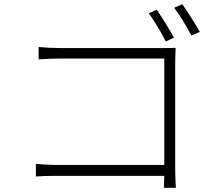

<svg xmlns="http://www.w3.org/2000/svg" viewBox="-20 -866 1040 915"><path d="M809 -687C788 -725 750 -787 727 -819L689 -803C713 -770 750 -709 770 -668ZM815 -570C815 -590 816 -617 817 -638C795 -637 772 -637 751 -637H265C234 -637 195 -639 164 -642V-583C185 -585 232 -587 266 -587H763V-80H254C214 -80 172 -83 151 -85V-25C175 -27 213 -28 255 -28H763C762 0 761 24 761 29H818C818 23 815 -18 815 -54ZM810 -829C836 -796 870 -738 892 -697L932 -714C910 -754 872 -813 849 -846Z"/></svg>

Font: Noto Sans Japanese Light
Style: Regular
Weight: 300
Designer: Ryoko NISHIZUKA (kana & ideographs); Paul D. Hunt (Latin, Greek & Cyrillic); Wenlong ZHANG (bopomofo); Sandoll Communica
Foundry: Adobe Systems Incorporated
Version: Version 1.000;PS 1;hotconv 1.0.78;makeotf.lib2.5.61930